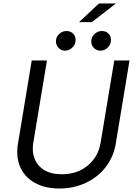

<svg xmlns="http://www.w3.org/2000/svg" viewBox="-20 -1077 781 1110"><path d="M640.6 -727.3H728.7L649.1 -245.7Q636.7 -171.5 592.3 -112.9Q547.9 -54.3 477.6 -20.8Q407.3 12.8 323.2 12.8Q239 12.8 180 -20.8Q121.1 -54.3 96.2 -112.9Q71.4 -171.5 83.8 -245.7L163.4 -727.3H251.4L172.6 -252.8Q159.4 -171.5 203.7 -120.6Q247.9 -69.6 337.4 -69.6Q427.2 -69.6 487.9 -120.6Q548.7 -171.5 561.8 -252.8ZM559.7 -784.1Q535.9 -784.1 520.1 -802.7Q504.3 -821.4 508.5 -846.6Q512.1 -868.6 529.8 -883.2Q547.6 -897.7 568.2 -897.7Q594.8 -897.7 609.9 -879.8Q625 -861.9 620.7 -835.2Q617.5 -814.3 600 -799.2Q582.4 -784.1 559.7 -784.1ZM355.1 -784.1Q331.7 -784.1 316.1 -803.1Q300.4 -822.1 304 -846.6Q307.2 -868.3 324.9 -883Q342.7 -897.7 363.6 -897.7Q390.3 -897.7 405.4 -879.8Q420.5 -861.9 416.2 -835.2Q413 -814.3 395.4 -799.2Q377.8 -784.1 355.1 -784.1ZM436.8 -948.9 551.8 -1056.8H649.9L510.7 -948.9Z"/></svg>

Font: Karasuma Gothic
Style: Italic
Weight: 400
Italic angle: -9.39999°
Designer: Rasmus Andersson / Ryoko Nishizuka
Foundry: Genbu
Version: Version 1.00